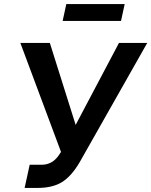

<svg xmlns="http://www.w3.org/2000/svg" viewBox="-20 -921 744 944"><path d="M288 -818 306 -901H593L575 -818ZM101 3 126 -111H185Q241 -111 274 -165L280 -174L80 -710H225L352 -307L565 -710H704L372 -124Q331 -54 284.5 -25.5Q238 3 164 3Z"/></svg>

Font: Raleway-v4020
Style: Bold Italic
Weight: 700
Italic angle: -12°
Designer: Matt McInerney, Pablo Impallari, Rodrigo Fuenzalida
Foundry: Matt McInerney, Pablo Impallari, Rodrigo Fuenzalida
Version: Version 4.020;PS 004.020;hotconv 1.0.88;makeotf.lib2.5.64775